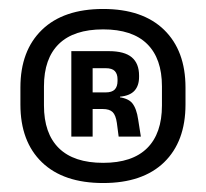

<svg xmlns="http://www.w3.org/2000/svg" viewBox="-20 -669 460 428"><path d="M210 -261Q121.5 -261 73.5 -307.2Q25.5 -353.5 25.5 -436V-474Q25.5 -556 73.5 -602.5Q121.5 -649 210 -649Q298 -649 345.8 -602.5Q393.5 -556 393.5 -474V-436Q393.5 -353.5 345.8 -307.2Q298 -261 210 -261ZM210 -306Q275 -306 308 -338.8Q341 -371.5 341 -434V-476.5Q341 -538.5 308 -571Q275 -603.5 210 -603.5Q144.5 -603.5 111.2 -571Q78 -538.5 78 -476.5V-434Q78 -371.5 111.2 -338.8Q144.5 -306 210 -306ZM244.5 -364.5 240.5 -395Q238 -412.5 231 -419.2Q224 -426 209 -426H171.5V-463H215.5Q229.5 -463 235.8 -469.5Q242 -476 242 -488.5V-492.5Q242 -504 236 -510.5Q230 -517 215.5 -517H171V-555H222.5Q257.5 -555 273.8 -541.2Q290 -527.5 290 -500.5V-497.5Q290 -478 279.8 -466.8Q269.5 -455.5 247.5 -453.5V-447.5L239.5 -453Q265 -451 274.8 -439Q284.5 -427 288 -402.5L294 -364.5ZM139 -364.5V-555H186.5V-450.5V-434.5V-364.5Z"/></svg>

Font: Anek Bangla Medium SemiBold
Style: Regular
Weight: 600
Version: Version 1.003